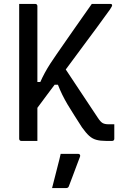

<svg xmlns="http://www.w3.org/2000/svg" viewBox="-20 -720 640 981"><path d="M545 -700Q548 -700 549.5 -699Q551 -698 552 -696.5Q553 -695 553 -693Q553 -691 551 -686.5Q549 -682 541.5 -671Q534 -660 516 -636Q498 -611 473.5 -577.5Q449 -544 420 -505.5Q391 -467 359 -423Q338 -394 316 -365Q351 -312 387 -258Q434 -188 480 -118Q493 -98 504 -91.5Q515 -85 535 -85H564V-11Q564 -6 561 -3Q558 0 553 0H522Q493 0 472.5 -5.5Q452 -11 435.5 -26Q419 -41 399 -69Q377 -104 358.5 -132.5Q340 -161 325 -186.5Q310 -212 298 -236.5Q286 -261 276 -287H259Q241 -263 223 -239Q197 -204 171 -169V0H89Q84 0 81 -3Q78 -6 78 -11V-700H160Q165 -700 168 -697Q171 -694 171 -689V-301H186Q196 -324 208.5 -347Q221 -370 236 -393.5Q251 -417 268 -441Q285 -465 302 -490Q325 -523 350 -559Q375 -595 400.5 -631Q426 -667 449 -700ZM290 66H379Q385 66 388 70Q391 74 389 80Q378 109 369.5 131.5Q361 154 352.5 177Q344 200 332 231Q331 235 327.5 238Q324 241 317 241H246Q255 208 262 178.5Q269 149 276.5 121.5Q284 94 290 66Z"/></svg>

Font: Code D OnePiece
Style: Regular
Weight: 400
Version: Version 1.085; ttfautohint (v1.8.4.7-5d5b);Nerd Fonts 3.0.2